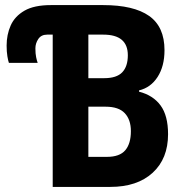

<svg xmlns="http://www.w3.org/2000/svg" viewBox="-20 -734 726 754"><path d="M187 0V-598H165Q142 -598 130.5 -581Q119 -564 119 -544Q119 -523 122 -509Q125 -495 128 -487H15Q12 -495 9 -513Q6 -531 6 -555Q6 -598 22 -634Q38 -670 76 -692Q114 -714 180 -714H385Q505 -714 565.5 -671.5Q626 -629 626 -537Q626 -474 599 -432Q572 -390 526 -379V-374Q581 -360 610.5 -320Q640 -280 640 -207Q640 -111 579.5 -55.5Q519 0 413 0ZM389 -427Q438 -427 460 -450Q482 -473 482 -517Q482 -598 386 -598H327V-427ZM400 -118Q450 -118 472 -144Q494 -170 494 -219Q494 -264 470 -289.5Q446 -315 395 -315H327V-118Z"/></svg>

Font: Noto Sans Condensed
Style: Bold
Weight: 700
Width: 3
Designer: Monotype Design Team
Foundry: Monotype Imaging Inc.
Version: Version 2.013; ttfautohint (v1.8.4.7-5d5b)